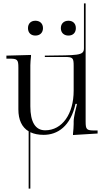

<svg xmlns="http://www.w3.org/2000/svg" viewBox="-20 -792 616 1139"><path d="M190 -669C162 -669 146 -651 146 -625C146 -597 164 -581 190 -581C218 -581 235 -599 235 -625C235 -653 216 -669 190 -669ZM386 -669C358 -669 341 -651 341 -625C341 -597 360 -581 386 -581C414 -581 430 -599 430 -625C430 -653 412 -669 386 -669ZM559 0V-18H542C494 -18 488 -23 488 -71V-445V-772H478V-506V-505.9C478 -460 440.4 -465 246 -462V-454H364C412 -454 417 -449 417 -401V-254C417 -116 349 -19 248 -19C190 -19 160 -68 160 -161V-405C160 -423 162 -438 164 -458V-466L18 -462V-444H35C83 -444 89 -439 89 -391V-143C89 -81 109.8 -37 150 -13V327H160V-7.7C181.6 2.7 208 8 239 8C322 8 398.5 -43 428 -176H436V-172C431.5 -155.5 417 -97 417 -72V-56C417 -38 415 -19 413 1V9Z"/></svg>

Font: FoglihtenNo04
Style: Regular
Weight: 500
Designer: gluk (gluksza@wp.pl)
Foundry: gluk (gluksza@wp.pl)
Version: Version 0.70